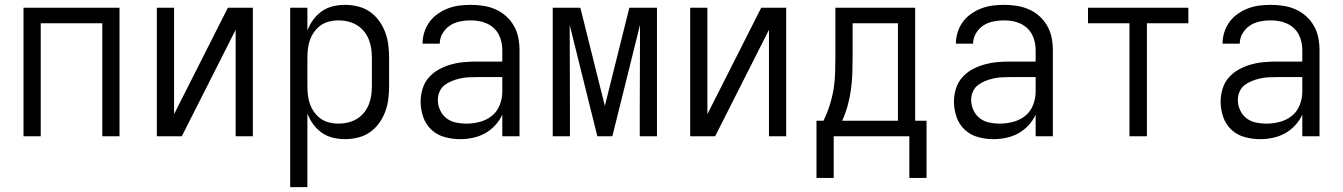

<svg xmlns="http://www.w3.org/2000/svg" viewBox="-20 -562 5540 792"><path d="M77 0V-530H473V0H402V-466H148V0Z M627 0V-530H698V-91L920 -530H1023V0H952V-439L730 0Z M1177 210V-530H1248V-436Q1257 -460 1272 -480.5Q1287 -501 1307.5 -515.5Q1328 -530 1353 -536Q1378 -542 1403 -542Q1430 -542 1456.5 -535.5Q1483 -529 1505 -514Q1527 -499 1543 -477Q1559 -455 1568.5 -430Q1578 -405 1581.5 -378.5Q1585 -352 1585 -325V-205Q1585 -178 1581.5 -151.5Q1578 -125 1568.5 -100Q1559 -75 1543 -53Q1527 -31 1505 -16Q1483 -1 1456.5 5.5Q1430 12 1403 12Q1378 12 1353 6Q1328 0 1307.5 -14.5Q1287 -29 1272 -49.5Q1257 -70 1248 -94V210ZM1376 -52Q1396 -52 1415 -56.5Q1434 -61 1451 -71Q1468 -81 1480.5 -96Q1493 -111 1500.5 -129Q1508 -147 1511 -166.5Q1514 -186 1514 -205V-325Q1514 -344 1511 -363.5Q1508 -383 1500.5 -401Q1493 -419 1480.5 -434Q1468 -449 1451 -459Q1434 -469 1415 -473.5Q1396 -478 1376 -478Q1357 -478 1338.5 -473.5Q1320 -469 1304.5 -458.5Q1289 -448 1277.5 -432.5Q1266 -417 1259.5 -399.5Q1253 -382 1250.5 -363Q1248 -344 1248 -325V-205Q1248 -186 1250.5 -167Q1253 -148 1259.5 -130.5Q1266 -113 1277.5 -97.5Q1289 -82 1304.5 -71.5Q1320 -61 1338.5 -56.5Q1357 -52 1376 -52Z M1878 12Q1846 12 1814.5 3.5Q1783 -5 1759.5 -27Q1736 -49 1725.5 -80Q1715 -111 1715 -143Q1715 -169 1723 -195.5Q1731 -222 1748.5 -242Q1766 -262 1789.5 -275Q1813 -288 1839 -295.5Q1865 -303 1891.5 -305.5Q1918 -308 1945 -308H2052V-355Q2052 -372 2048.5 -388.5Q2045 -405 2037 -420Q2029 -435 2016.5 -446.5Q2004 -458 1988.5 -465Q1973 -472 1956 -475Q1939 -478 1922 -478Q1900 -478 1877.5 -473.5Q1855 -469 1836.5 -457Q1818 -445 1806 -425Q1794 -405 1794 -382H1723Q1723 -406 1730.5 -429.5Q1738 -453 1752 -472Q1766 -491 1786 -505Q1806 -519 1828.5 -527.5Q1851 -536 1874.5 -539Q1898 -542 1922 -542Q1948 -542 1974 -538Q2000 -534 2024 -523.5Q2048 -513 2067.5 -495.5Q2087 -478 2100 -455Q2113 -432 2118 -406.5Q2123 -381 2123 -355V0H2052V-89Q2041 -65 2022.5 -45Q2004 -25 1980.5 -12Q1957 1 1930.5 6.5Q1904 12 1878 12ZM1904 -52Q1932 -52 1960 -59.5Q1988 -67 2009.5 -84.5Q2031 -102 2041.5 -129Q2052 -156 2052 -184V-244H1945Q1928 -244 1910.5 -243Q1893 -242 1876 -238Q1859 -234 1843 -227.5Q1827 -221 1813.5 -210.5Q1800 -200 1793 -183.5Q1786 -167 1786 -150Q1786 -128 1795.5 -107.5Q1805 -87 1822 -74Q1839 -61 1860.5 -56.5Q1882 -52 1904 -52Z M2260 0V-530H2374L2475 -125L2576 -530H2690V0H2619V-106Q2619 -185 2619.5 -264.5Q2620 -344 2620 -424V-459L2506 0H2444L2330 -459Q2330 -371 2330.5 -282.5Q2331 -194 2331 -106V0Z M2827 0V-530H2898V-91L3120 -530H3223V0H3152V-439L2930 0Z M3348 172V-64H3377Q3392 -95 3402.5 -128Q3413 -161 3418.5 -194.5Q3424 -228 3425 -262.5Q3426 -297 3426 -331V-530H3755V-64H3802V172H3731V0H3419V172ZM3454 -64H3684V-466H3497V-331Q3497 -297 3496 -263Q3495 -229 3490.5 -195Q3486 -161 3477 -128Q3468 -95 3454 -64Z M4078 12Q4046 12 4014.5 3.5Q3983 -5 3959.5 -27Q3936 -49 3925.5 -80Q3915 -111 3915 -143Q3915 -169 3923 -195.5Q3931 -222 3948.5 -242Q3966 -262 3989.5 -275Q4013 -288 4039 -295.5Q4065 -303 4091.5 -305.5Q4118 -308 4145 -308H4252V-355Q4252 -372 4248.5 -388.5Q4245 -405 4237 -420Q4229 -435 4216.5 -446.5Q4204 -458 4188.5 -465Q4173 -472 4156 -475Q4139 -478 4122 -478Q4100 -478 4077.5 -473.5Q4055 -469 4036.5 -457Q4018 -445 4006 -425Q3994 -405 3994 -382H3923Q3923 -406 3930.5 -429.5Q3938 -453 3952 -472Q3966 -491 3986 -505Q4006 -519 4028.5 -527.5Q4051 -536 4074.5 -539Q4098 -542 4122 -542Q4148 -542 4174 -538Q4200 -534 4224 -523.5Q4248 -513 4267.5 -495.5Q4287 -478 4300 -455Q4313 -432 4318 -406.5Q4323 -381 4323 -355V0H4252V-89Q4241 -65 4222.5 -45Q4204 -25 4180.5 -12Q4157 1 4130.5 6.5Q4104 12 4078 12ZM4104 -52Q4132 -52 4160 -59.5Q4188 -67 4209.5 -84.5Q4231 -102 4241.5 -129Q4252 -156 4252 -184V-244H4145Q4128 -244 4110.5 -243Q4093 -242 4076 -238Q4059 -234 4043 -227.5Q4027 -221 4013.5 -210.5Q4000 -200 3993 -183.5Q3986 -167 3986 -150Q3986 -128 3995.5 -107.5Q4005 -87 4022 -74Q4039 -61 4060.5 -56.5Q4082 -52 4104 -52Z M4639 0V-466H4468V-530H4882V-466H4711V0Z M5178 12Q5146 12 5114.5 3.5Q5083 -5 5059.5 -27Q5036 -49 5025.5 -80Q5015 -111 5015 -143Q5015 -169 5023 -195.5Q5031 -222 5048.5 -242Q5066 -262 5089.5 -275Q5113 -288 5139 -295.5Q5165 -303 5191.5 -305.5Q5218 -308 5245 -308H5352V-355Q5352 -372 5348.5 -388.5Q5345 -405 5337 -420Q5329 -435 5316.5 -446.5Q5304 -458 5288.5 -465Q5273 -472 5256 -475Q5239 -478 5222 -478Q5200 -478 5177.5 -473.5Q5155 -469 5136.5 -457Q5118 -445 5106 -425Q5094 -405 5094 -382H5023Q5023 -406 5030.5 -429.5Q5038 -453 5052 -472Q5066 -491 5086 -505Q5106 -519 5128.5 -527.5Q5151 -536 5174.5 -539Q5198 -542 5222 -542Q5248 -542 5274 -538Q5300 -534 5324 -523.5Q5348 -513 5367.5 -495.5Q5387 -478 5400 -455Q5413 -432 5418 -406.5Q5423 -381 5423 -355V0H5352V-89Q5341 -65 5322.5 -45Q5304 -25 5280.5 -12Q5257 1 5230.5 6.5Q5204 12 5178 12ZM5204 -52Q5232 -52 5260 -59.5Q5288 -67 5309.5 -84.5Q5331 -102 5341.5 -129Q5352 -156 5352 -184V-244H5245Q5228 -244 5210.5 -243Q5193 -242 5176 -238Q5159 -234 5143 -227.5Q5127 -221 5113.5 -210.5Q5100 -200 5093 -183.5Q5086 -167 5086 -150Q5086 -128 5095.5 -107.5Q5105 -87 5122 -74Q5139 -61 5160.5 -56.5Q5182 -52 5204 -52Z"/></svg>

Font: Lode Term
Style: Regular
Weight: 400
Monospace: yes
Designer: Belleve Invis
Foundry: Belleve Invis
Version: Version 29.2.0